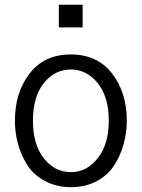

<svg xmlns="http://www.w3.org/2000/svg" viewBox="-20 -773 599 811"><path d="M228.5 -657.2Q228.5 -680.7 228.5 -752.9Q253.9 -752.9 329.1 -752.9Q329.1 -729.5 329.1 -657.2Q303.7 -657.2 228.5 -657.2ZM119.1 -262.7Q119.1 -163.1 165 -104.5Q210.9 -45.9 279.3 -45.9Q346.7 -45.9 392.6 -104.5Q439.5 -163.1 439.5 -262.7Q439.5 -364.3 392.6 -421.9Q345.7 -479.5 279.3 -479.5Q211.9 -479.5 165 -421.9Q119.1 -364.3 119.1 -262.7ZM43 -262.7Q43 -382.8 105.5 -462.9Q167 -543 279.3 -543Q390.6 -543 453.1 -462.9Q515.6 -382.8 515.6 -262.7Q515.6 -211.9 502 -164.1Q489.3 -116.2 461.9 -74.2Q435.5 -33.2 388.7 -7.8Q340.8 17.6 279.3 17.6Q218.8 17.6 171.9 -7.8Q124 -32.2 96.7 -73.2Q70.3 -115.2 56.6 -163.1Q43 -210.9 43 -262.7Z"/></svg>

Font: Gothic A1
Style: Regular
Weight: 400
Designer: HanYang I&C Co.,Ltd.
Version: Version 2.50